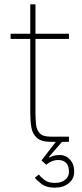

<svg xmlns="http://www.w3.org/2000/svg" viewBox="-20 -656 380 888"><path d="M160 151Q168 163 186 176.5Q204 190 233 190Q265 190 282 175Q299 160 299 139Q299 110 285.5 97Q272 84 249 84Q232 84 216.5 91.5Q201 99 194 106L172 86L238 0H215Q171 0 150.5 -18.5Q130 -37 125 -67.5Q120 -98 120 -135V-476H29V-500H120V-636H144V-500H299V-476H144V-136Q144 -108 146.5 -82Q149 -56 163.5 -40Q178 -24 214 -24H299V0H267L207 69L209 72Q219 67 229.5 64Q240 61 259 61Q272 61 286.5 68.5Q301 76 312 93Q323 110 323 139Q323 171 298 191.5Q273 212 233 212Q195 212 172.5 195Q150 178 141 166Z"/></svg>

Font: Haskoy Thin
Style: Regular
Weight: 100
Designer: Ertekin Erdin
Foundry: Ertekin Erdin
Version: Version 2.000; ttfautohint (v1.8.4.7-5d5b)